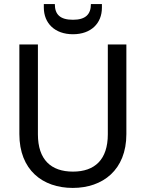

<svg xmlns="http://www.w3.org/2000/svg" viewBox="-20 -915 715 942"><path d="M75 -697V-257C75 -81 189 7 337 7C484 7 600 -81 600 -257V-697H509V-256C509 -132 445 -73 338 -73C230 -73 166 -132 166 -256V-697ZM195 -878C195 -801 249 -747 338 -747C427 -747 480 -801 480 -877V-895H426C426 -844 399 -818 338 -818C275 -818 249 -844 249 -895H195Z"/></svg>

Font: Poppins
Style: Regular
Weight: 400
Designer: Ninad Kale (Devanagari), Jonny Pinhorn (Latin)
Foundry: Indian Type Foundry
Version: 4.004